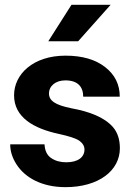

<svg xmlns="http://www.w3.org/2000/svg" viewBox="-20 -770 553 800"><path d="M332 -147C332 -115.7 305.7 -93.8 256.3 -93.8C231.4 -93.8 210.4 -99.6 193.4 -111.3C176.3 -122.6 167 -141.6 165.5 -168.5H22.5C22.5 -140.1 31.2 -112.3 48.8 -85C84 -30.3 153.3 9.8 252.9 9.8C391.1 9.8 479.5 -59.1 479.5 -152.3C479.5 -188 470.2 -216.8 452.1 -238.8C415 -282.2 351.6 -305.2 277.8 -318.8C209.5 -332.5 184.1 -350.6 184.1 -380.4C184.1 -412.1 211.9 -435.1 252.4 -435.1C304.7 -435.1 326.7 -407.7 326.7 -367.2H479C479 -417.5 459 -458.5 418.5 -490.2C377.9 -522 322.8 -538.1 252.9 -538.1C118.2 -538.1 38.6 -460.9 38.6 -373C38.6 -281.2 120.1 -234.4 225.6 -211.9C268.1 -202.6 296.4 -193.4 310.5 -183.6C324.7 -173.3 332 -161.1 332 -147ZM305.7 -598.1 440.9 -750H277.8L181.2 -598.1Z"/></svg>

Font: Vazirmatn ExtraBold
Style: Regular
Weight: 800
Designer: Saber Rastikerdar
Foundry: Saber Rastikerdar
Version: Version 33.003